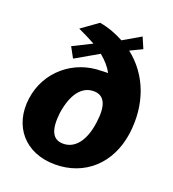

<svg xmlns="http://www.w3.org/2000/svg" viewBox="-136 -842 861 956"><g transform="rotate(20 294.5 -364.0)"><path d="M560 -261C582 -421 529 -562 417 -649L481 -680L456 -738L363 -684C326 -704 284 -721 234 -730L146 -667C179 -652 209 -637 238 -621L138 -571L168 -516L290 -586C321 -560 341 -537 357 -508C350 -509 338 -507 322 -507C175 -507 50 -403 30 -255C9 -104 103 10 263 10C419 10 536 -94 560 -261ZM266 -101C209 -101 188 -148 199 -240C214 -341 257 -399 321 -399C378 -399 400 -352 387 -258C374 -159 330 -101 266 -101Z"/></g></svg>

Font: United Sans ExtraBold
Style: Italic
Weight: 800
Italic angle: -8°
Designer: Pablo Impallari, Rodrigo Fuenzalida (Modified by Dan O. Williams)
Version: Version 1.000;PS 001.000;hotconv 1.0.88;makeotf.lib2.5.64775